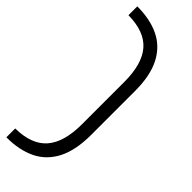

<svg xmlns="http://www.w3.org/2000/svg" viewBox="-319 -762 1014 1014"><g transform="rotate(45 188.0 -255.0)"><path d="M7.5 168Q128.8 166.5 185 101.4Q241.2 36.2 241.2 -96.8V-413.2Q241.2 -547 185 -611.8Q128.8 -676.5 7.5 -678V-744Q103.8 -744 172.5 -710.6Q241.2 -677.2 278.2 -605.5Q315.2 -533.8 315.2 -418V-92Q315.2 23 278.2 95.1Q241.2 167.2 172.5 200.6Q103.8 234 7.5 234Z"/></g></svg>

Font: Space 7353
Style: Regular
Weight: 400
Designer: Christine Claussen + Ruben Lyon  (Space 7353)
Version: Version 1.000;FEAKit 1.0